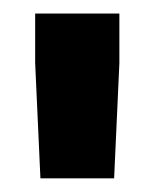

<svg xmlns="http://www.w3.org/2000/svg" viewBox="-20 -731 229 285"><path d="M40 -466.3H149.4L157.2 -637.2V-710.9H32.2V-637.2Z"/></svg>

Font: Roboto Flex Super Cond Bold
Style: Regular
Weight: 700
Width: 3
Designer: Berlow after Robertson
Foundry: Google
Version: Version 3.000